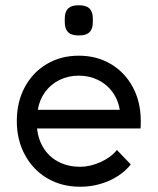

<svg xmlns="http://www.w3.org/2000/svg" viewBox="-20 -694 600 731"><path d="M285 17Q215 17 160.5 -15Q106 -47 75 -104Q44 -161 44 -233Q44 -306 74.5 -362.5Q105 -419 158.5 -450.5Q212 -482 280 -482Q348 -482 401.5 -450.5Q455 -419 485.5 -362.5Q516 -306 516 -233Q516 -214 515 -205H121Q126 -160 148 -127Q170 -94 205.5 -76.5Q241 -59 285 -59Q323 -59 363 -77Q403 -95 425 -123L478 -68Q446 -28 394.5 -5.5Q343 17 285 17ZM280 -406Q241 -406 207.5 -390Q174 -374 152 -344Q130 -314 124 -276H436Q430 -314 408 -344Q386 -374 352.5 -390Q319 -406 280 -406ZM227 -602Q226 -617 227 -631Q228.4 -651.8 240.6 -662.9Q252.8 -674 279.9 -674Q307 -674 319.3 -662.9Q331.6 -651.8 333 -631Q334 -617 333 -602Q331.6 -581.2 319.4 -570.1Q307.2 -559 280.1 -559Q253 -559 240.7 -570.1Q228.4 -581.2 227 -602Z"/></svg>

Font: Kreadon
Style: Regular
Weight: 400
Designer: kohakuno
Foundry: StudioGnu
Version: Version 1.000;Glyphs 3.1.2 (3151)